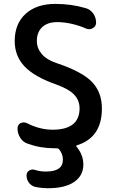

<svg xmlns="http://www.w3.org/2000/svg" viewBox="-20 -784 603 1000"><path d="M230.5 196.3Q197.3 196.3 164.1 189.5Q143.6 184.6 130.9 168Q118.2 151.4 118.2 128.9Q118.2 113.3 131.8 104.5Q145.5 95.7 161.1 100.6Q188.5 109.4 215.8 109.4Q217.8 109.4 219.7 109.4Q307.6 109.4 307.6 47.9Q307.6 17.6 288.1 -5.9Q283.2 -11.7 275.4 -11.7H263.7Q190.4 -11.7 123 -36.1Q99.6 -43.9 85.4 -66.4Q71.3 -88.9 71.3 -115.2Q71.3 -133.8 86.9 -142.6Q95.7 -146.5 103.5 -146.5Q111.3 -146.5 120.1 -142.6Q187.5 -108.4 253.9 -108.4Q393.6 -108.4 394.5 -218.8Q394.5 -260.7 366.7 -290.5Q338.9 -320.3 273.4 -343.8Q159.2 -383.8 107.9 -438Q56.6 -492.2 56.6 -570.3Q56.6 -660.2 113.3 -711.9Q169.9 -763.7 268.6 -763.7Q352.5 -763.7 427.7 -741.2Q451.2 -734.4 465.8 -713.4Q480.5 -692.4 480.5 -666Q480.5 -647.5 463.9 -637.7Q455.1 -631.8 445.3 -631.8Q437.5 -631.8 429.7 -634.8Q352.5 -668 279.3 -668.9Q227.5 -668.9 199.7 -642.6Q171.9 -616.2 171.9 -570.3Q171.9 -533.2 197.3 -502.9Q222.7 -472.7 275.4 -455.1Q407.2 -411.1 459 -357.4Q510.7 -303.7 510.7 -218.8Q510.7 -67.4 380.9 -27.3Q374 -25.4 378.9 -19.5Q414.1 22.5 414.1 73.2Q414.1 130.9 366.2 163.6Q318.4 196.3 230.5 196.3Z"/></svg>

Font: Gen Jyuu Gothic Medium
Style: Regular
Weight: 500
Designer: [Source Han Sans]
Ryoko NISHIZUKA  (kana & ideographs); Paul D. Hunt (Latin, Greek & Cyrillic); Wenlong ZHANG  (bopomofo
Version: Version 1.002.20150607